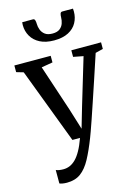

<svg xmlns="http://www.w3.org/2000/svg" viewBox="-151 -878 869 1210"><g transform="rotate(-15 284.0 -273.0)"><path d="M131 251.5Q115.5 251.5 102.5 249.2Q89.5 247 82.5 243.5V155.5Q89 159.5 102.8 161.8Q116.5 164 131 164Q152.5 164 172.5 155.8Q192.5 147.5 211.5 128.8Q230.5 110 248.2 78.2Q266 46.5 282.5 0H233L47 -491L1 -504.5V-548L238 -547.5V-504.5L164.5 -492L265 -189L307 -53.5L346.5 -189L437.5 -492L372.5 -504.5V-547.5H566.5V-504.5L516.5 -492Q487.5 -403 462.5 -328.8Q437.5 -254.5 417.8 -195.2Q398 -136 383 -92.5Q368 -49 358.2 -21.8Q348.5 5.5 344.5 15Q314.5 92.5 286 145.2Q257.5 198 221.2 224.8Q185 251.5 131 251.5ZM189 -798.5Q199.5 -798.5 202.5 -787.5Q205.5 -776.5 205.5 -763.5Q205.5 -745.5 212.8 -726Q220 -706.5 237.5 -693.2Q255 -680 286.5 -680Q317 -680 334 -693.2Q351 -706.5 357.5 -726Q364 -745.5 364 -763.5Q364 -776.5 367 -787.5Q370 -798.5 380.5 -798.5H450.5Q450.5 -794 451 -789Q451.5 -784 451.5 -779.5Q451.5 -740 433.5 -707Q415.5 -674 378.5 -654.8Q341.5 -635.5 285.5 -635.5Q230.5 -635.5 193.2 -654.8Q156 -674 137 -707Q118 -740 118 -779.5Q118 -784.5 118.5 -789Q119 -793.5 119.5 -798.5Z"/></g></svg>

Font: Merriweather 36pt
Style: Regular
Weight: 400
Designer: Eben Sorkin
Foundry: Eben Sorkin
Version: Version 2.100